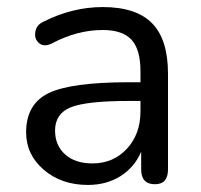

<svg xmlns="http://www.w3.org/2000/svg" viewBox="-20 -515 570 544"><path d="M229 9Q154 9 104 -34Q54 -77 54 -140Q54 -220 117.5 -251Q181 -282 346 -282H378V-313Q378 -375 352.5 -402.5Q327 -430 271 -430Q199 -430 127 -392Q105 -381 91 -392.5Q77 -404 80 -424Q83 -444 102 -453Q185 -495 271 -495Q366 -495 411 -449Q456 -403 456 -306V-35Q456 7 419 7Q380 7 380 -35V-85Q361 -41 321.5 -16Q282 9 229 9ZM242 -52Q301 -52 339.5 -93.5Q378 -135 378 -199V-229H347Q225 -229 180.5 -211Q136 -193 136 -145Q136 -103 164.5 -77.5Q193 -52 242 -52Z"/></svg>

Font: Nunito
Style: Regular
Weight: 400
Designer: Vernon Adams
Foundry: Vernon Adams
Version: Version 3.602